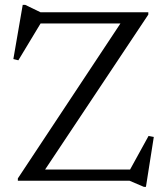

<svg xmlns="http://www.w3.org/2000/svg" viewBox="-20 -724 664 769"><path d="M574 -675V-665.5L152 -32L144 -45H501L575 -179.5L596 -175.5L564.5 24.5H556.5L499 0H51.5V-9.5L471 -643L485 -630H142.5L53.5 -482.5L33.5 -487.5L71 -704.5H81L142 -675Z"/></svg>

Font: Newsreader 24pt
Style: Regular
Weight: 400
Designer: Hugues Gentile
Foundry: Production Type
Version: Version 1.003